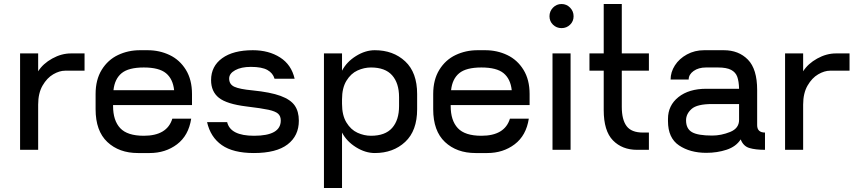

<svg xmlns="http://www.w3.org/2000/svg" viewBox="-20 -746 4270 956"><path d="M401 -480V-394H304Q276 -394 245 -376Q214 -358 192 -320Q170 -282 170 -225V0H80V-480H170V-391Q194 -429 240 -454.5Q286 -480 333 -480Z M936 -278V-223H543V-218Q543 -146 578.5 -108Q614 -70 696 -70Q812 -70 838 -155H932Q919 -71 861.5 -27.5Q804 16 725 16H667Q573 16 514.5 -39Q456 -94 456 -202V-278Q456 -349 486.5 -398.5Q517 -448 567.5 -472Q618 -496 677 -496H715Q774 -496 824.5 -472Q875 -448 905.5 -398.5Q936 -349 936 -278ZM545 -297H847Q841 -353 806.5 -381.5Q772 -410 696 -410Q620 -410 585.5 -381.5Q551 -353 545 -297Z M1244 16Q1141 16 1084.5 -23.5Q1028 -63 1011 -138H1111Q1127 -70 1245 -70Q1378 -70 1378 -146Q1378 -168 1364.5 -180Q1351 -192 1316.5 -199.5Q1282 -207 1207 -216Q1109 -228 1070 -259Q1031 -290 1031 -347Q1031 -416 1086 -456Q1141 -496 1239 -496Q1318 -496 1374.5 -460Q1431 -424 1447 -354H1347Q1339 -382 1311.5 -397.5Q1284 -413 1229 -413Q1181 -413 1151 -396.5Q1121 -380 1121 -355Q1121 -326 1147 -314Q1173 -302 1237 -296Q1327 -287 1377 -268.5Q1427 -250 1447.5 -220.5Q1468 -191 1468 -145Q1468 -70 1412 -27Q1356 16 1244 16Z M2057 -278V-202Q2057 -95 1997.5 -39.5Q1938 16 1846 16Q1799 16 1752.5 -13Q1706 -42 1683 -86V190H1593V-480H1683V-394Q1706 -438 1752.5 -467Q1799 -496 1846 -496Q1938 -496 1997.5 -440.5Q2057 -385 2057 -278ZM1967 -262Q1967 -332 1932.5 -371Q1898 -410 1827 -410Q1793 -410 1760 -395Q1727 -380 1705 -344Q1683 -308 1683 -251V-229Q1683 -172 1705 -136Q1727 -100 1760 -85Q1793 -70 1827 -70Q1898 -70 1932.5 -109Q1967 -148 1967 -218Z M2617 -278V-223H2224V-218Q2224 -146 2259.5 -108Q2295 -70 2377 -70Q2493 -70 2519 -155H2613Q2600 -71 2542.5 -27.5Q2485 16 2406 16H2348Q2254 16 2195.5 -39Q2137 -94 2137 -202V-278Q2137 -349 2167.5 -398.5Q2198 -448 2248.5 -472Q2299 -496 2358 -496H2396Q2455 -496 2505.5 -472Q2556 -448 2586.5 -398.5Q2617 -349 2617 -278ZM2226 -297H2528Q2522 -353 2487.5 -381.5Q2453 -410 2377 -410Q2301 -410 2266.5 -381.5Q2232 -353 2226 -297Z M2716 -665Q2716 -690 2733.5 -708Q2751 -726 2776 -726Q2801 -726 2818.5 -708Q2836 -690 2836 -665Q2836 -640 2818.5 -623Q2801 -606 2776 -606Q2751 -606 2733.5 -623Q2716 -640 2716 -665ZM2731 0V-480H2821V0Z M3076 -394V-214Q3076 -150 3100 -118Q3124 -86 3181 -86H3211V0H3152Q3078 0 3032 -47Q2986 -94 2986 -198V-394H2915V-480H2986V-726H3076V-480H3211V-394Z M3789 -86V0Q3742 0 3711.5 -9Q3681 -18 3668 -52Q3645 -16 3598 -0.5Q3551 15 3497 15Q3416 15 3361 -22Q3306 -59 3306 -143V-154Q3306 -221 3358 -262.5Q3410 -304 3497 -304H3660Q3659 -341 3651 -363.5Q3643 -386 3620.5 -398Q3598 -410 3555 -410H3495Q3458 -410 3433.5 -392.5Q3409 -375 3409 -350H3319Q3319 -387 3340.5 -420.5Q3362 -454 3400.5 -475Q3439 -496 3486 -496H3584Q3658 -496 3704 -449Q3750 -402 3750 -298V-123Q3750 -86 3789 -86ZM3660 -149V-228H3526Q3451 -228 3423.5 -203.5Q3396 -179 3396 -147Q3396 -105 3425.5 -88Q3455 -71 3526 -71Q3571 -71 3615.5 -89Q3660 -107 3660 -149Z M4210 -480V-394H4113Q4085 -394 4054 -376Q4023 -358 4001 -320Q3979 -282 3979 -225V0H3889V-480H3979V-391Q4003 -429 4049 -454.5Q4095 -480 4142 -480Z"/></svg>

Font: Violet Sans
Style: Regular
Weight: 400
Designer: Calvin Waterman
Foundry: Violet Office
Version: Version 1.013